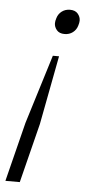

<svg xmlns="http://www.w3.org/2000/svg" viewBox="-68 -553 367 771"><g transform="rotate(5 115.5 -167.5)"><path d="M169 -422Q148 -422 137.5 -434.5Q127 -447 127 -462Q127 -471 131 -483Q136 -500 150 -510.5Q164 -521 183 -521Q204 -521 214.5 -508.5Q225 -496 225 -481Q225 -472 221 -460Q216 -443 202 -432.5Q188 -422 169 -422ZM44 -53 130 -331H155L102 -53L42 186H-16Z"/></g></svg>

Font: IBM Plex Serif Light
Style: Italic
Weight: 300
Italic angle: -14°
Designer: Mike Abbink, Paul van der Laan, Pieter van Rosmalen
Foundry: Bold Monday
Version: Version 3.001